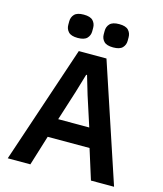

<svg xmlns="http://www.w3.org/2000/svg" viewBox="-130 -1003 933 1099"><g transform="rotate(15 336.0 -453.5)"><path d="M651 0H514L458 -178H210L155 0H21L255 -698H419ZM426 -291 369 -467 336 -578H331L298 -467L242 -291ZM229 -769Q190 -769 174 -786Q158 -803 158 -827V-848Q158 -873 174 -890Q190 -907 229 -907Q268 -907 284 -890Q300 -873 300 -848V-827Q300 -803 284 -786Q268 -769 229 -769ZM439 -769Q400 -769 384 -786Q368 -803 368 -827V-848Q368 -873 384 -890Q400 -907 439 -907Q478 -907 494 -890Q510 -873 510 -848V-827Q510 -803 494 -786Q478 -769 439 -769Z"/></g></svg>

Font: IBM Plex Sans SemiBold
Style: Regular
Weight: 600
Designer: Mike Abbink, Paul van der Laan, Pieter van Rosmalen
Foundry: Bold Monday
Version: Version 3.201